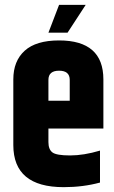

<svg xmlns="http://www.w3.org/2000/svg" viewBox="-20 -767 472 793"><path d="M35 -168V-439Q35 -515 82 -557.5Q129 -600 224 -600Q407 -600 407 -439V-236H180V-180Q180 -150 196.5 -137.5Q213 -125 269.5 -125Q326 -125 393 -145V-13Q323 6 243 6Q35 6 35 -168ZM180 -351H268V-437Q268 -475 224 -475Q180 -475 180 -437ZM334 -747 259 -632H180L224 -747Z"/></svg>

Font: Khand
Style: Bold
Weight: 700
Designer: Devanagari: Sanchit Sawaria, Jyotish Sonowal; Latin: Satya Rajpurohit
Foundry: Indian Type Foundry
Version: Version 1.101;PS 1.0;hotconv 1.0.78;makeotf.lib2.5.61930; tt